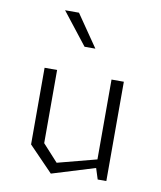

<svg xmlns="http://www.w3.org/2000/svg" viewBox="-89 -869 798 952"><g transform="rotate(10 310.0 -393.0)"><path d="M173.5 -500H110.5V-114L232 11.5L448.5 -55L466 0H509.5V-500H447.5V-98L251 -46.5L173.5 -131.5ZM161 -798.5 287.5 -637H342L231 -798.5Z"/></g></svg>

Font: Monaspace Krypton ExtraLight
Style: Regular
Weight: 200
Designer: Riley Cran & the Lettermatic Team
Foundry: Lettermatic
Version: Version 1.101 (Monaspace Krypton)